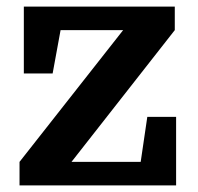

<svg xmlns="http://www.w3.org/2000/svg" viewBox="-20 -560 598 580"><path d="M196 -71 508 -469V-540H52V-338H139L163 -469H352L39 -71V0H512V-207H425L405 -71Z"/></svg>

Font: Domine
Style: Bold
Weight: 700
Designer: Pablo Impallari, Rodrigo Fuenzalida, Brenda Gallo
Foundry: Pablo Impallari, Rodrigo Fuenzalida, Brenda Gallo
Version: Version 2.000